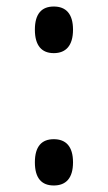

<svg xmlns="http://www.w3.org/2000/svg" viewBox="-20 -562 331 589"><path d="M145 -399C182 -399 204 -422 204 -471C204 -520 182 -542 145 -542C108 -542 87 -520 87 -471C87 -422 108 -399 145 -399ZM145 7C182 7 204 -15 204 -64C204 -113 182 -135 145 -135C108 -135 87 -113 87 -64C87 -15 108 7 145 7Z"/></svg>

Font: Noto Serif Display Medium
Style: Regular
Weight: 500
Designer: Monotype Design Team
Foundry: Monotype Imaging Inc.
Version: Version 2.009